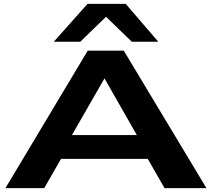

<svg xmlns="http://www.w3.org/2000/svg" viewBox="-20 -965 1086 985"><path d="M8 0 430 -705H615L1039 0H824L738 -150H293L207 0ZM349 -272H682L516 -563ZM256 -751 429 -945H625L792 -751H656L524 -879L392 -751Z"/></svg>

Font: Georama ExtraExtended SemiBold
Style: Regular
Weight: 600
Width: 8
Designer: Jean-Baptiste Levee
Foundry: Production Type
Version: Version 1.000